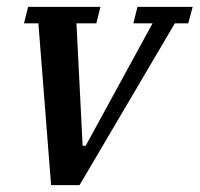

<svg xmlns="http://www.w3.org/2000/svg" viewBox="-20 -540 582 560"><path d="M92 -472H50L62 -520H273L261 -472H203L221 -115H230L425 -472H369L381 -520H542L529 -472H490L212 0H129Z"/></svg>

Font: IBM Plex Serif Medium
Style: Italic
Weight: 500
Italic angle: -14°
Designer: Mike Abbink, Paul van der Laan, Pieter van Rosmalen
Foundry: Bold Monday
Version: Version 2.5